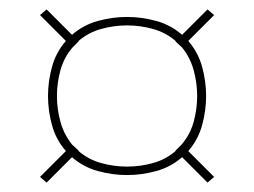

<svg xmlns="http://www.w3.org/2000/svg" viewBox="-20 -544 540 408"><path d="M421 -156 367 -210Q343 -189 312 -180.5Q281 -172 250 -172Q219 -172 188 -180.5Q157 -189 133 -210L79 -156L65 -168L120 -223Q99 -247 90.5 -278Q82 -309 82 -340Q82 -371 90.5 -402Q99 -433 120 -457L65 -512L79 -524L133 -470Q157 -491 188 -499.5Q219 -508 250 -508Q281 -508 312 -499.5Q343 -491 367 -470L421 -524L435 -512L380 -457Q401 -433 409.5 -402Q418 -371 418 -340Q418 -309 409.5 -278Q401 -247 380 -223L435 -168ZM250 -190Q278 -190 305 -197.5Q332 -205 353 -223V-224L366 -237Q384 -258 391.5 -285Q399 -312 399 -340Q399 -368 391.5 -395Q384 -422 367 -443L353 -456V-457Q332 -475 305 -482.5Q278 -490 250 -490Q222 -490 195 -482.5Q168 -475 147 -457V-456L134 -443Q116 -422 108.5 -395Q101 -368 101 -340Q101 -312 108.5 -285Q116 -258 133 -237L147 -224V-223Q168 -205 195 -197.5Q222 -190 250 -190Z"/></svg>

Font: Iosevka SS04 Thin
Style: Regular
Weight: 100
Monospace: yes
Designer: Belleve Invis
Foundry: Belleve Invis
Version: Version 19.0.0; ttfautohint (v1.8.4)